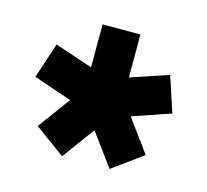

<svg xmlns="http://www.w3.org/2000/svg" viewBox="-67 -821 582 539"><g transform="rotate(15 224.0 -551.5)"><path d="M155 -358 67 -422 136 -516 25 -554 59 -657 169 -620V-745H279V-620L389 -657L423 -554L312 -516L381 -422L293 -358L224 -452Z"/></g></svg>

Font: Plus Jakarta Display
Style: Bold
Weight: 700
Designer: Gumpita Rahayu
Foundry: Tokotype Studio
Version: Version 1.000;hotconv 1.0.109;makeotfexe 2.5.65596